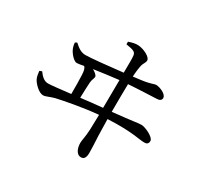

<svg xmlns="http://www.w3.org/2000/svg" viewBox="-170 -1001 1340 1281"><g transform="rotate(30 500.0 -360.5)"><path d="M389 -283C390 -331 392 -373 394 -404C396 -428 406 -439 406 -453C406 -466 386 -481 367 -491C423 -499 499 -510 557 -516C557 -464 556 -380 555 -301C507 -297 448 -290 389 -283ZM622 -581C624 -609 626 -635 632 -665C638 -695 652 -701 652 -722C652 -748 592 -778 549 -780C528 -781 503 -775 478 -766V-746C530 -737 553 -734 556 -703C559 -676 557 -629 557 -573C453 -561 318 -547 276 -547C241 -547 216 -567 188 -592L174 -584C175 -565 180 -548 186 -535C199 -508 231 -472 253 -472C264 -472 285 -476 306 -480C317 -469 322 -453 323 -415C325 -389 325 -322 325 -275C247 -266 179 -258 155 -258C121 -258 99 -285 81 -309L63 -302C65 -282 68 -261 76 -244C88 -219 132 -173 165 -173C186 -173 210 -188 245 -197C291 -208 439 -237 555 -247C554 -197 553 -155 552 -132C549 -71 540 -44 540 -23C540 20 558 59 591 59C615 59 626 41 626 5C626 -21 624 -72 621 -122C620 -159 619 -204 618 -251C812 -260 865 -237 910 -238C926 -238 939 -245 939 -267C939 -296 863 -331 834 -331C808 -331 769 -322 618 -307C618 -388 619 -469 620 -521C702 -527 797 -530 835 -532C856 -532 870 -541 870 -558C870 -588 813 -611 785 -611C772 -611 752 -597 679 -588Z"/></g></svg>

Font: Noto Serif CJK JP Medium
Style: Regular
Weight: 500
Designer: Ryoko NISHIZUKA 西塚涼子 (kana & ideographs); Frank Grießhammer (Latin, Greek & Cyrillic); Wenlong ZHANG 张文龙 (bopomofo); San
Foundry: Adobe Systems Incorporated
Version: Version 1.000;PS 1;hotconv 16.6.53;makeotf.lib2.5.65590